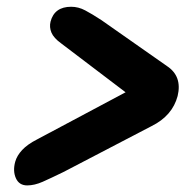

<svg xmlns="http://www.w3.org/2000/svg" viewBox="-20 -626 549 568"><path d="M129.5 -562Q141 -606 190.5 -606Q212 -606 232.2 -595.2Q252.5 -584.5 280 -566.5L474 -430.5Q519.5 -400.5 505.5 -342Q490 -283.5 428.5 -253L167.5 -117Q130.5 -99 106.2 -88.2Q82 -77.5 60.5 -77.5Q36.5 -77.5 27 -98.8Q17.5 -120 25 -147.5Q30 -165.5 45.5 -182.2Q61 -199 90.5 -214L351.5 -353L160.5 -498Q139 -513.5 132.2 -529.5Q125.5 -545.5 129.5 -562Z"/></svg>

Font: Fraunces 144pt S100 Black
Style: Italic
Weight: 900
Italic angle: -16°
Version: Version 1.000; ttfautohint (v1.8.3)